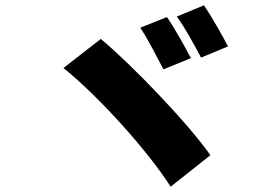

<svg xmlns="http://www.w3.org/2000/svg" viewBox="-20 -759 1040 720"><path d="M606 -695 506 -655C534 -614 570 -542 593 -499L696 -541C676 -579 634 -655 606 -695ZM745 -739 643 -697C673 -657 711 -586 734 -543L835 -585C816 -622 773 -698 745 -739ZM358 -613 218 -504C353 -395 535 -192 620 -59L769 -177C682 -301 470 -520 358 -613Z"/></svg>

Font: Noto Sans CJK KR Black
Style: Regular
Weight: 900
Designer: Ryoko NISHIZUKA (kana & ideographs); Paul D. Hunt (Latin, Greek & Cyrillic); Wenlong ZHANG (bopomofo); Sandoll Communica
Foundry: Adobe Systems Incorporated
Version: Version 1.004;PS 1.004;hotconv 1.0.82;makeotf.lib2.5.63406